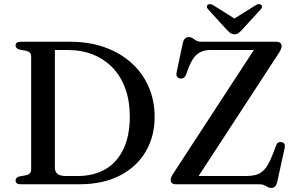

<svg xmlns="http://www.w3.org/2000/svg" viewBox="-20 -905 1459 943"><path d="M56.5 -18Q56.5 -33.5 75.5 -38.5L108.5 -44.5Q120.5 -47.5 126.8 -54Q133 -60.5 133 -71.5V-628.5Q133 -639.5 126.8 -646Q120.5 -652.5 108.5 -655.5L75.5 -661.5Q56.5 -667 56.5 -682Q56.5 -690.5 62.5 -695.2Q68.5 -700 81 -700H324.5Q418 -700 494.2 -672.8Q570.5 -645.5 625.5 -596Q680.5 -546.5 710 -479Q739.5 -411.5 739.5 -330.5Q739.5 -235.5 695.8 -160.8Q652 -86 569.2 -43Q486.5 0 369 0H81Q68.5 0 62.5 -5Q56.5 -10 56.5 -18ZM361 -40.5Q440.5 -40.5 497.8 -74Q555 -107.5 586.2 -173Q617.5 -238.5 617.5 -333.5Q617.5 -408 596.2 -468Q575 -528 534.8 -570.8Q494.5 -613.5 438 -636.5Q381.5 -659.5 311 -659.5H249.5V-82.5Q249.5 -60.5 263 -50.5Q276.5 -40.5 303.5 -40.5ZM1350.5 -646 940.5 -17.5 881.5 -40.5H1185.5Q1212 -40.5 1231.5 -44.8Q1251 -49 1266.5 -61Q1282 -73 1294.8 -94.5Q1307.5 -116 1321 -150.5L1336.5 -192Q1340.5 -202 1347.5 -205.5Q1354.5 -209 1363.5 -207Q1373.5 -205 1377 -198Q1380.5 -191 1378.5 -180L1341.5 -11Q1338 3 1331.2 10.5Q1324.5 18 1311.5 18Q1302.5 18 1295 13.5Q1287.5 9 1277.8 4.5Q1268 0 1252 0H845Q831 0 824.8 -5.5Q818.5 -11 818.5 -20.5Q818.5 -27.5 821.2 -35Q824 -42.5 830.5 -52L1242.5 -683.5L1257 -659.5H1014.5Q990 -659.5 970.5 -651.8Q951 -644 935.8 -626Q920.5 -608 908 -576.5L893.5 -537.5Q888.5 -526 880.5 -522Q872.5 -518 864 -519.5Q854 -521.5 849.2 -529Q844.5 -536.5 847.5 -550L877.5 -692Q881 -708 888.5 -715.5Q896 -723 908.5 -723Q918 -723 926 -717.2Q934 -711.5 943.8 -705.8Q953.5 -700 968.5 -700H1336.5Q1350 -700 1356.8 -694Q1363.5 -688 1363.5 -678.5Q1363.5 -672.5 1360.2 -664.5Q1357 -656.5 1350.5 -646ZM1151.5 -801.5 1028 -879Q1010.5 -889.5 1000.5 -881.5Q996.5 -878.5 996 -872.2Q995.5 -866 1002.5 -859L1095 -757.5Q1104.5 -748 1112.5 -742.2Q1120.5 -736.5 1132 -736.5Q1143 -736.5 1150.8 -742.2Q1158.5 -748 1167.5 -757.5L1260.5 -859Q1267.5 -866 1267 -872.2Q1266.5 -878.5 1262.5 -881.5Q1252 -889.5 1235 -879L1111.5 -801.5Z"/></svg>

Font: Fraunces 12pt
Style: Regular
Weight: 400
Version: Version 1.000;[b76b70a41]